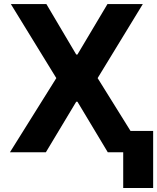

<svg xmlns="http://www.w3.org/2000/svg" viewBox="-20 -747 771 942"><path d="M33.2 -727.1H207.5L354 -479.5H359.9L507.3 -727.1H680.7L459 -363.8L685.5 0H508.8L359.9 -248H354L205.1 0H28.8L256.3 -363.8ZM584.5 -104.5H731.4V175.3H584.5Z"/></svg>

Font: My Font
Style: Bold
Weight: 500
Designer: Rasmus Andersson
Foundry: rsms
Version: Version 0.001